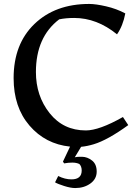

<svg xmlns="http://www.w3.org/2000/svg" viewBox="-20 -732 698 973"><path d="M49 -336Q49 -509 154.5 -610.5Q260 -712 432 -712Q465 -712 517.5 -700Q570 -688 615 -664Q603 -601 573 -558Q471 -641 356 -641Q314 -641 280 -634Q162 -544 162 -367Q162 -246 231.5 -158.5Q301 -71 415 -71Q483 -71 603 -139L630 -98Q525 -22 455 -1Q422 9 391 12L359 65Q369 62 396 62.5Q423 63 446.5 81.5Q470 100 470 137.5Q470 175 438 198Q406 221 361 221Q338 221 305 210.5Q272 200 259 192L275 160Q309 177 342 177Q394 177 394 132Q394 111 382 99Q367 92 346.5 92Q326 92 305 96L299 87L335 11Q210 -2 129.5 -95.5Q49 -189 49 -336Z"/></svg>

Font: Asul
Style: Regular
Weight: 400
Version: Version 1.001